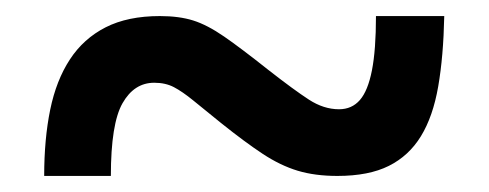

<svg xmlns="http://www.w3.org/2000/svg" viewBox="-20 -476 609 239"><path d="M35 -257Q35 -303 42.5 -339.5Q50 -376 67 -402Q84 -428 111.5 -442Q139 -456 179 -456Q203 -456 220.5 -450.5Q238 -445 259 -430.5Q280 -416 314 -389Q346 -364 364.5 -352Q383 -340 402 -340Q418 -340 428 -351.5Q438 -363 443 -388.5Q448 -414 448 -456H533Q532 -406 525.5 -368.5Q519 -331 504 -306.5Q489 -282 464 -269.5Q439 -257 400 -257Q372 -257 350.5 -263.5Q329 -270 307 -284.5Q285 -299 255 -323Q234 -340 220.5 -351Q207 -362 196.5 -367.5Q186 -373 172 -373Q147 -373 132.5 -347.5Q118 -322 118 -257Z"/></svg>

Font: Noto Serif Hebrew Black
Style: Regular
Weight: 900
Version: Version 2.003